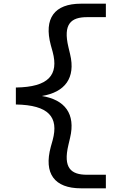

<svg xmlns="http://www.w3.org/2000/svg" viewBox="-20 -821 660 1041"><path d="M554 126.5H452C365 126.5 321 90 351 -35.5L360 -74C391 -204 331.5 -280.5 207 -300.5C331.5 -321 391.5 -397.5 360 -527.5L351 -565.5C321 -691 365 -728 452 -728H554V-801H419C275 -801 216.5 -721.5 255.5 -576L265.5 -540C299 -414.5 244 -349 66 -346.5V-254.5C244 -251.5 299.5 -186.5 265.5 -61L255.5 -25.5C216 120 275 200 419 200H554Z"/></svg>

Font: FontWithASyntaxHighlighterNightOwl
Style: Regular
Weight: 400
Designer: Riley Cran & the Lettermatic Team
Foundry: Lettermatic
Version: Version 1.000 (FontWithASyntaxHighlighterNightOwl)